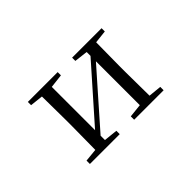

<svg xmlns="http://www.w3.org/2000/svg" viewBox="-64 -822 1129 1129"><g transform="rotate(-45 500.0 -258.0)"><path d="M560 -489 644 -479V-447L484 -266L354 -119V-479L440 -489V-516H192V-489L273 -480L275 -288V-229L273 -36L192 -28V0H440V-28L354 -37V-73L509 -249L644 -402V-37L560 -28V0H805V-28L724 -36L722 -229V-288L724 -480L805 -489V-516H560Z"/></g></svg>

Font: Harano Aji Mincho TW
Style: Regular
Weight: 400
Foundry: Masamichi Hosoda
Version: HaranoAjiMinchoTW-Regular version 20230610;ttx 4.39.4